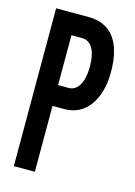

<svg xmlns="http://www.w3.org/2000/svg" viewBox="-100 -677 513 732"><g transform="rotate(15 156.5 -311.5)"><path d="M29 0H112V-260H161C241 -260 294 -331 294 -442C294 -560 247 -623 157 -623H29ZM112 -342V-539H154C188 -539 211 -508 211 -440C211 -380 189 -342 154 -342Z"/></g></svg>

Font: Inconsolata ExtraCondensed
Style: Bold
Weight: 700
Width: 2
Monospace: yes
Designer: Raph Levien, Cyreal, Brenton Simpson
Foundry: Raph Levien, Cyreal, Google
Version: Version 3.100